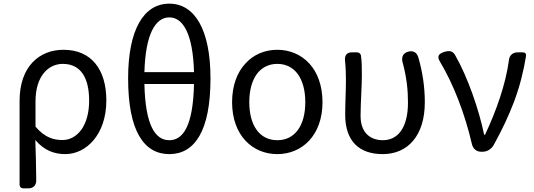

<svg xmlns="http://www.w3.org/2000/svg" viewBox="-20 -829 2919 1049"><path d="M87 -39V180C87 192 95 200 107 200H133H136C162 200 179 183 178 155C177 80 176 18 173 -64C222 -6 278 13 337 13C451 13 561 -94 561 -280C561 -451 478 -557 327 -557C195 -557 87 -466 87 -278ZM425 -121C398 -84 362 -64 322 -64C274 -64 226 -76 174 -137V-206V-275C174 -413 244 -480 323 -480C424 -480 467 -400 467 -279C467 -212 451 -158 425 -121Z M740 -87C779 -19 835 13 905 13C975 13 1031 -19 1070 -87C1109 -155 1130 -258 1130 -401C1130 -667 1044 -809 905 -809C765 -809 680 -667 680 -401C680 -258 701 -155 740 -87ZM972 -370H1040C1035 -140 980 -63 905 -63C830 -63 774 -140 769 -370H904ZM972 -435H904H769C775 -647 831 -734 905 -734C979 -734 1034 -647 1040 -435Z M1321 -482C1276 -434 1248 -362 1248 -271C1248 -90 1359 13 1495 13C1631 13 1742 -90 1742 -271C1742 -362 1714 -434 1670 -482C1625 -531 1563 -557 1495 -557C1427 -557 1365 -531 1321 -482ZM1608 -423C1634 -386 1648 -334 1648 -271C1648 -144 1592 -63 1495 -63C1398 -63 1342 -144 1342 -271C1342 -334 1356 -386 1382 -423C1408 -459 1447 -480 1495 -480C1544 -480 1582 -459 1608 -423Z M2237 -60C2278 -108 2301 -179 2301 -271C2301 -353 2289 -434 2266 -514C2258 -542 2239 -554 2211 -547C2180 -539 2171 -514 2181 -483C2202 -405 2209 -336 2209 -269C2209 -127 2151 -63 2072 -63C2008 -63 1950 -99 1950 -196C1950 -263 1957 -356 1957 -416C1957 -457 1957 -493 1952 -526C1950 -536 1942 -543 1930 -543H1904H1901C1876 -543 1862 -527 1865 -498C1869 -460 1870 -426 1870 -394C1870 -330 1866 -266 1866 -202C1866 -58 1942 13 2071 13C2139 13 2197 -12 2237 -60Z M2788 -272C2819 -355 2840 -436 2854 -523C2856 -535 2849 -543 2837 -543H2811H2808C2782 -543 2764 -527 2761 -503C2743 -367 2690 -220 2630 -93H2625C2597 -230 2535 -409 2466 -529C2453 -550 2437 -553 2413 -547C2376 -537 2365 -522 2385 -490C2459 -366 2520 -207 2558 -43C2564 -16 2583 0 2609 0H2617C2641 0 2665 -14 2678 -38C2723 -119 2759 -196 2788 -272Z"/></svg>

Font: GenSenRounded2 TW R
Style: Regular
Weight: 400
Version: Version 2.100;PS 2.1;hotconv 16.6.51;makeotf.lib2.5.65220 DE